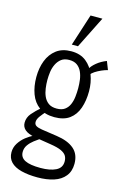

<svg xmlns="http://www.w3.org/2000/svg" viewBox="-148 -887 741 1142"><g transform="rotate(15 222.5 -316.0)"><path d="M204 190Q147 190 104.5 179Q62 168 39.5 144.5Q17 121 17 85Q17 55 33 29.5Q49 4 73 -15Q97 -34 122 -45L162 -36Q147 -26 127.5 -11Q108 4 94.5 23Q81 42 81 66Q81 100 112 115.5Q143 131 207 131Q266 131 301.5 113.5Q337 96 337 57Q337 37 328.5 22.5Q320 8 297 -3Q274 -14 228 -21L128 -37Q86 -45 66.5 -62Q47 -79 47 -105Q47 -137 68.5 -162.5Q90 -188 125 -218L153 -198Q138 -182 123.5 -162.5Q109 -143 109 -126Q109 -111 120.5 -103.5Q132 -96 157 -92L252 -78Q322 -68 359.5 -36Q397 -4 397 55Q397 101 372.5 131.5Q348 162 304.5 176Q261 190 204 190ZM209 -182Q151 -182 114.5 -209Q78 -236 61 -282Q44 -328 44 -385Q44 -441 61.5 -486.5Q79 -532 115 -559.5Q151 -587 207 -587Q262 -587 298 -558.5Q334 -530 351.5 -483.5Q369 -437 369 -384Q369 -326 353 -280Q337 -234 302 -208Q267 -182 209 -182ZM209 -235Q240 -235 258.5 -248.5Q277 -262 286.5 -284Q296 -306 299 -332.5Q302 -359 302 -385Q302 -411 298.5 -437Q295 -463 285 -485Q275 -507 256.5 -520.5Q238 -534 208 -534Q178 -534 159.5 -520Q141 -506 130 -483.5Q119 -461 115.5 -435.5Q112 -410 112 -385Q112 -361 115.5 -334.5Q119 -308 129 -285.5Q139 -263 158 -249Q177 -235 209 -235ZM347 -480 330 -511Q340 -531 365.5 -552Q391 -573 425 -586L445 -535Q428 -531 407.5 -522Q387 -513 370 -502Q353 -491 347 -480ZM198 -626 261 -822H334L236 -626Z"/></g></svg>

Font: Oswald Light
Style: Regular
Weight: 300
Designer: Vernon Adams
Foundry: Vernon Adams
Version: Version 4.103;gftools[0.9.33.dev8+g029e19f]